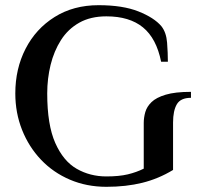

<svg xmlns="http://www.w3.org/2000/svg" viewBox="-20 -700 768 740"><path d="M390 20Q314 20 249.5 -7.5Q185 -35 138 -84.5Q91 -134 65 -199.5Q39 -265 39 -340Q39 -435 78.5 -512Q118 -589 190.5 -634.5Q263 -680 360 -680Q453 -680 513.5 -656Q574 -632 602 -599Q621 -575 624 -535.5Q627 -496 627 -462H601Q583 -552 531 -594.5Q479 -637 390 -637Q329 -637 285.5 -612.5Q242 -588 215 -545.5Q188 -503 175 -450Q162 -397 162 -340Q162 -219 193 -149Q224 -79 275.5 -49.5Q327 -20 390 -20Q439 -20 472.5 -28Q506 -36 534 -50V-226Q534 -247 540 -268Q546 -289 564 -306.5Q582 -324 618.5 -335Q655 -346 716 -346V-323Q676 -323 661.5 -298Q647 -273 647 -228V-45Q591 -11 528.5 4.5Q466 20 390 20Z"/></svg>

Font: El Messiri SemiBold
Style: Regular
Weight: 600
Designer: Mohamed Gaber
Foundry: Kief Type Foundry
Version: Version 2.020; ttfautohint (v1.8.3)